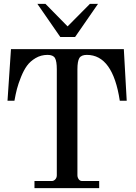

<svg xmlns="http://www.w3.org/2000/svg" viewBox="-20 -977 707 997"><path d="M159 -37H249Q259 -37 267 -45.5Q275 -54 275 -67V-617Q275 -659 265.5 -675.5Q256 -692 227 -692Q193 -692 165 -675.5Q137 -659 120 -635.5Q103 -612 89 -577Q75 -542 68 -515Q61 -488 55 -454H19L37 -722H623L638 -454H602Q566 -692 431 -692Q402 -692 392 -675.5Q382 -659 382 -617V-67Q382 -56 388.5 -46.5Q395 -37 407 -37H495V0H159ZM174 -957H216L331 -840L447 -957H489L370 -785H293Z"/></svg>

Font: Academico
Style: Regular
Weight: 400
Foundry: Steinberg Media Technologies GmbH
Version: Version 0.902